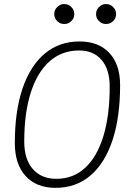

<svg xmlns="http://www.w3.org/2000/svg" viewBox="-20 -905 626 935"><path d="M250.5 9.8Q157.2 9.8 104.7 -47.9Q52.2 -105.5 52.2 -208Q52.2 -363.8 89.8 -474.4Q127.4 -585 198 -644Q268.6 -703.1 367.2 -703.1Q460.4 -703.1 512.7 -647Q564.9 -590.8 564.9 -490.7Q564.9 -333.5 527.6 -221.4Q490.2 -109.4 419.9 -49.8Q349.6 9.8 250.5 9.8ZM254.9 -34.2Q336.4 -34.2 394.5 -87.6Q452.6 -141.1 483.4 -241.7Q514.2 -342.3 514.2 -483.4Q514.2 -566.4 474.9 -612.8Q435.5 -659.2 365.2 -659.2Q281.2 -659.2 221.4 -606.2Q161.6 -553.2 129.9 -454.1Q98.1 -355 98.1 -215.3Q98.1 -129.9 139.6 -82Q181.2 -34.2 254.9 -34.2ZM293 -788.1Q272.9 -788.1 258.5 -802.2Q244.1 -816.4 244.1 -836.4Q244.1 -856.4 258.5 -870.8Q272.9 -885.3 293 -885.3Q313 -885.3 327.4 -870.8Q341.8 -856.4 341.8 -836.4Q341.8 -816.4 327.4 -802.2Q313 -788.1 293 -788.1ZM496.6 -788.1Q476.6 -788.1 462.2 -802.2Q447.8 -816.4 447.8 -836.4Q447.8 -856.4 462.2 -870.8Q476.6 -885.3 496.6 -885.3Q516.6 -885.3 531 -870.8Q545.4 -856.4 545.4 -836.4Q545.4 -816.4 531 -802.2Q516.6 -788.1 496.6 -788.1Z"/></svg>

Font: Cascadia Mono PL ExtraLight
Style: Italic
Weight: 200
Italic angle: -10°
Monospace: yes
Designer: Aaron Bell
Foundry: Saja Typeworks
Version: Version 2404.023; ttfautohint (v1.8.4)